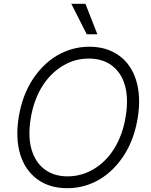

<svg xmlns="http://www.w3.org/2000/svg" viewBox="-20 -984 797 1014"><path d="M79.2 -367.5Q88.8 -425.1 106.9 -473.5Q125 -522 152 -563.6Q177.6 -603 209.7 -635.1Q241.8 -667.3 279.7 -689.8Q317.5 -712.4 360.8 -724.8Q404.1 -737.2 452.1 -737.2Q498.2 -737.2 537.1 -725.5Q576 -713.8 608.3 -690.7Q640.3 -668 663.2 -634.9Q686.1 -601.9 699 -559.8Q712 -517.8 714.3 -467.5Q716.6 -417.3 707 -359.7Q688.6 -247.2 634.9 -164.1Q609.4 -124.6 577.4 -92.5Q545.5 -60.4 507.6 -37.6Q469.8 -14.9 426.5 -2.5Q383.2 9.9 335.2 9.9Q242.5 9.9 177.9 -36.6Q146 -60 122.9 -93Q99.8 -126.1 87 -168Q74.2 -209.9 71.9 -259.9Q69.6 -310 79.2 -367.5ZM146.7 -194.2Q157 -159.8 174.5 -133.3Q192.1 -106.9 216.4 -89Q240.8 -71 271 -61.8Q301.1 -52.6 336.6 -52.6Q409.8 -52.6 473.7 -90.2Q505.7 -109 533.2 -136.2Q560.7 -163.4 582.6 -198.3Q604.4 -233.3 620 -275.7Q635.7 -318.2 643.5 -367.5Q659.8 -463.1 639.6 -533.7Q629.6 -568.2 611.9 -594.5Q594.1 -620.7 569.8 -638.7Q545.5 -656.6 515.1 -665.7Q484.7 -674.7 449.9 -674.7Q413.4 -674.7 379.4 -665.7Q345.5 -656.6 313.2 -637.4Q281.2 -618.6 253.6 -591.4Q225.9 -564.3 203.8 -529.3Q181.8 -494.3 166.2 -451.9Q150.6 -409.4 142.4 -359.7Q126.4 -262.8 146.7 -194.2ZM356.5 -964.1H431.1L494.3 -802.9H438.2Z"/></svg>

Font: Inter P Light
Style: Italic
Weight: 300
Italic angle: 9.39999°
Designer: Rasmus Andersson
Foundry: rsms
Version: Version 3.018;git-588b23468